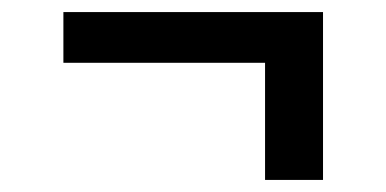

<svg xmlns="http://www.w3.org/2000/svg" viewBox="-20 -402 640 318"><path d="M419 -104V-298H85V-382H515V-104Z"/></svg>

Font: Iosevka SS04 Medium Extended
Style: Regular
Weight: 500
Width: 7
Monospace: yes
Designer: Belleve Invis
Foundry: Belleve Invis
Version: Version 19.0.0; ttfautohint (v1.8.4)